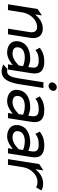

<svg xmlns="http://www.w3.org/2000/svg" viewBox="830 -1492 742 2443"><g transform="rotate(90 1201.5 -270.0)"><path d="M34 0H108L138 -187C147 -243 175 -288 207 -319C235 -347 275 -371 323 -371C378 -371 397 -331 388 -276L344 0H416L461 -284C476 -379 437 -443 342 -443C264 -443 206 -397 163 -345L176 -432L94 -377Z M505 -132C491 -45 553 11 650 11C731 11 808 -62 808 -62L798 0H864L911 -299C929 -410 877 -462 764 -462C684 -462 634 -440 587 -405L616 -349C657 -382 694 -391 753 -391C822 -391 849 -366 838 -299L832 -258C832 -258 784 -283 727 -283C618 -283 522 -241 505 -132ZM582 -133C592 -197 652 -214 716 -214C770 -214 821 -192 821 -192L813 -139C813 -139 742 -58 664 -58C609 -58 574 -81 582 -133Z M799 61C916 105 1014 92 1052 -150L1099 -451H1026L979 -150C959 -23 935 26 856 7ZM1029 -569C1024 -540 1044 -517 1073 -517C1102 -517 1130 -540 1135 -569C1140 -598 1118 -621 1089 -621C1060 -621 1034 -598 1029 -569Z M1124 -132C1110 -45 1172 11 1269 11C1350 11 1427 -62 1427 -62L1417 0H1483L1530 -299C1548 -410 1496 -462 1383 -462C1303 -462 1253 -440 1206 -405L1235 -349C1276 -382 1313 -391 1372 -391C1441 -391 1468 -366 1457 -299L1451 -258C1451 -258 1403 -283 1346 -283C1237 -283 1141 -241 1124 -132ZM1201 -133C1211 -197 1271 -214 1335 -214C1389 -214 1440 -192 1440 -192L1432 -139C1432 -139 1361 -58 1283 -58C1228 -58 1193 -81 1201 -133Z M1572 -132C1558 -45 1620 11 1717 11C1798 11 1875 -62 1875 -62L1865 0H1931L1978 -299C1996 -410 1944 -462 1831 -462C1751 -462 1701 -440 1654 -405L1683 -349C1724 -382 1761 -391 1820 -391C1889 -391 1916 -366 1905 -299L1899 -258C1899 -258 1851 -283 1794 -283C1685 -283 1589 -241 1572 -132ZM1649 -133C1659 -197 1719 -214 1783 -214C1837 -214 1888 -192 1888 -192L1880 -139C1880 -139 1809 -58 1731 -58C1676 -58 1641 -81 1649 -133Z M2004 0H2077L2107 -191C2116 -247 2143 -292 2175 -323C2203 -351 2243 -375 2291 -375C2336 -375 2346 -368 2362 -356L2403 -425C2377 -438 2369 -447 2311 -447C2233 -447 2175 -401 2132 -349L2148 -451L2067 -397Z"/></g></svg>

Font: Charger Pro
Style: Obl
Weight: 400
Designer: Jasper
Foundry: Cannot Into Space Fonts
Version: Version 1.09